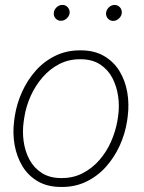

<svg xmlns="http://www.w3.org/2000/svg" viewBox="-20 -740 578 770"><path d="M36.6 -254.4 39.1 -272.9Q46.9 -323.7 68.4 -371.3Q89.8 -418.9 123.5 -456.8Q157.2 -494.6 202.6 -516.6Q248 -538.6 303.7 -538.1Q358.9 -538.1 397.7 -515.1Q436.5 -492.2 459.5 -454.3Q482.4 -416.5 490.5 -369.4Q498.5 -322.3 492.2 -273.4L489.7 -254.9Q481.9 -204.1 460.4 -156.7Q439 -109.4 405.3 -71.5Q371.6 -33.7 326.4 -11.7Q281.2 10.3 225.6 9.8Q170.4 9.8 131.6 -12.9Q92.8 -35.6 69.8 -73.7Q46.9 -111.8 38.6 -158.7Q30.3 -205.6 36.6 -254.4ZM78.1 -272.9 75.2 -253.9Q69.3 -214.4 74.7 -174.1Q80.1 -133.8 97.9 -100.3Q115.7 -66.9 147.5 -46.4Q179.2 -25.9 225.6 -25.9Q272.9 -25.4 311.3 -45.2Q349.6 -64.9 378.4 -97.9Q407.2 -130.9 425.3 -171.9Q443.4 -212.9 450.7 -254.9L453.6 -273.4Q459.5 -313 453.9 -353.3Q448.2 -393.6 430.7 -427.2Q413.1 -460.9 381.3 -481.7Q349.6 -502.4 303.2 -502.4Q256.3 -502.9 218 -483.2Q179.7 -463.4 150.9 -430.2Q122.1 -397 103.5 -356Q85 -314.9 78.1 -272.9ZM195.8 -688.5Q196.8 -701.2 207 -710.7Q217.3 -720.2 230 -720.2Q243.2 -720.7 251.7 -710.7Q260.3 -700.7 259.3 -688Q257.8 -675.3 247.6 -666Q237.3 -656.7 224.6 -656.7Q211.9 -656.2 203.1 -666Q194.3 -675.8 195.8 -688.5ZM405.3 -688Q406.7 -700.7 416.5 -710.4Q426.3 -720.2 439.5 -720.2Q452.6 -720.2 461.2 -710.4Q469.7 -700.7 468.3 -687.5Q467.3 -675.3 457 -665.8Q446.8 -656.2 434.1 -656.2Q420.9 -656.2 412.6 -665.8Q404.3 -675.3 405.3 -688Z"/></svg>

Font: Roboto ExtraLight
Style: Italic
Weight: 250
Designer: Christian Robertson
Foundry: Google
Version: Version 3.009; 2024